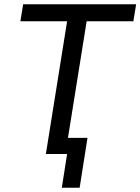

<svg xmlns="http://www.w3.org/2000/svg" viewBox="-20 -725 661 904"><path d="M271 159 296 0H196L296 -625H76L89 -705H621L608 -625H388L300 -76H392L355 159Z"/></svg>

Font: Nunito Sans 10pt SemiCondensed Medium
Style: Italic
Weight: 500
Width: 4
Italic angle: -9°
Designer: Vernon Adams
Foundry: Vernon Adams
Version: Version 3.101;gftools[0.9.27]